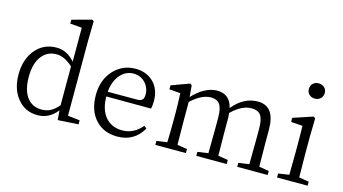

<svg xmlns="http://www.w3.org/2000/svg" viewBox="-89 -1137 2644 1481"><g transform="rotate(15 1233.5 -396.5)"><path d="M272 14Q174 14 112.5 -60.5Q51 -135 51 -252Q51 -376 117 -453Q181 -528 283 -528Q367 -528 429 -455V-726L335 -734V-765L491 -807L505 -798L502 -645V-43L598 -32V0L434 10L428 -66Q365 14 272 14ZM292 -36Q331 -36 362 -52Q393 -68 426 -106V-416Q360 -478 295 -478Q224 -478 181 -425Q132 -366 132 -254Q132 -145 178 -88Q220 -36 292 -36Z M909 14Q801 14 736 -56Q668 -128 668 -254Q668 -376 741 -454Q811 -528 913 -528Q1001 -528 1057 -473Q1113 -417 1113 -324Q1113 -283 1106 -262L749 -263Q750 -156 802 -97Q851 -42 934 -42Q1026 -42 1091 -120L1112 -104Q1045 14 909 14ZM750 -301H984Q1015 -301 1028 -316Q1038 -328 1038 -355Q1038 -409 1002 -448Q964 -488 908 -488Q849 -488 806 -442Q759 -391 750 -301Z M1211 0V-32L1295 -44Q1298 -128 1298 -228V-283Q1298 -343 1294 -427Q1294 -432 1294 -435L1205 -442V-474L1349 -527L1363 -517L1371 -425Q1415 -473 1464 -500Q1515 -528 1564 -528Q1667 -528 1691 -423Q1777 -528 1890 -528Q2027 -528 2027 -340V-228Q2027 -155 2029 -45L2108 -32V0H1865V-32L1950 -44Q1952 -156 1952 -228V-330Q1952 -405 1928 -437Q1905 -465 1856 -465Q1778 -465 1697 -385Q1700 -361 1700 -332V-228Q1700 -155 1702 -45L1781 -32V0H1538V-32L1623 -44Q1625 -154 1625 -228V-328Q1625 -403 1602 -435Q1580 -465 1532 -465Q1459 -465 1374 -387V-228Q1374 -155 1376 -45L1455 -32V0Z M2183 0V-32L2269 -45Q2271 -155 2271 -228V-284Q2271 -386 2269 -436L2177 -442V-475L2334 -527L2349 -517L2346 -375V-228Q2346 -155 2348 -45L2427 -32V0ZM2306 -785Q2334 -785 2352 -768Q2370 -751 2370 -724Q2370 -697 2351.5 -680Q2333 -663 2306 -663Q2279 -663 2261 -680Q2243 -697 2243 -724Q2243 -751 2261 -768Q2279 -785 2306 -785Z"/></g></svg>

Font: GenRyuMin TW R
Style: Regular
Weight: 400
Version: Version 1.501;PS 1;hotconv 16.6.51;makeotf.lib2.5.65220